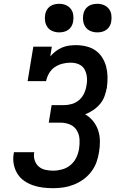

<svg xmlns="http://www.w3.org/2000/svg" viewBox="-20 -980 640 1008"><path d="M259 8Q231 8 203.5 4.5Q176 1 151 -8Q126 -17 105 -32Q84 -47 70.5 -69.5Q57 -92 52 -119Q47 -146 52 -173Q52 -175 52.5 -177Q53 -179 53 -181H160Q160 -180 159.5 -179Q159 -178 159 -177Q156 -157 162.5 -137.5Q169 -118 183.5 -105.5Q198 -93 218 -88.5Q238 -84 259 -84Q282 -84 306 -90.5Q330 -97 349.5 -113Q369 -129 380 -151.5Q391 -174 395 -198Q399 -223 397.5 -248.5Q396 -274 383.5 -295Q371 -316 348 -326Q325 -336 299 -336H236L251 -428H315Q336 -428 357 -434Q378 -440 395 -454.5Q412 -469 421.5 -489.5Q431 -510 434 -531Q437 -545 437 -560Q437 -575 434 -589Q431 -603 424 -615.5Q417 -628 405.5 -636Q394 -644 380 -647.5Q366 -651 351 -651Q329 -651 307.5 -645.5Q286 -640 267.5 -627.5Q249 -615 237.5 -595Q226 -575 222 -554H125L155 -735H252L244 -684Q257 -699 272.5 -711Q288 -723 306 -730.5Q324 -738 342.5 -740.5Q361 -743 379 -743Q406 -743 433 -736.5Q460 -730 481.5 -715Q503 -700 517 -677.5Q531 -655 537.5 -629.5Q544 -604 544.5 -576Q545 -548 541 -520Q537 -498 529 -475.5Q521 -453 505.5 -434.5Q490 -416 469.5 -402Q449 -388 427 -380Q451 -366 468.5 -344.5Q486 -323 495 -296.5Q504 -270 504.5 -240.5Q505 -211 500 -182Q496 -155 486.5 -128.5Q477 -102 459 -78.5Q441 -55 417.5 -38Q394 -21 367 -10.5Q340 0 313 4Q286 8 259 8ZM491 -810Q473 -810 456.5 -816.5Q440 -823 430 -836.5Q420 -850 417 -867.5Q414 -885 417 -903Q419 -916 425.5 -927.5Q432 -939 442.5 -946.5Q453 -954 465.5 -957Q478 -960 491 -960Q509 -960 525 -953.5Q541 -947 551.5 -933.5Q562 -920 564.5 -902.5Q567 -885 564 -867Q562 -854 555.5 -842.5Q549 -831 538.5 -823.5Q528 -816 515.5 -813Q503 -810 491 -810ZM291 -810Q273 -810 256.5 -816.5Q240 -823 230 -836.5Q220 -850 217 -867.5Q214 -885 217 -903Q219 -916 225.5 -927.5Q232 -939 242.5 -946.5Q253 -954 265.5 -957Q278 -960 291 -960Q309 -960 325 -953.5Q341 -947 351.5 -933.5Q362 -920 364.5 -902.5Q367 -885 364 -867Q362 -854 355.5 -842.5Q349 -831 338.5 -823.5Q328 -816 315.5 -813Q303 -810 291 -810Z"/></svg>

Font: Iosevka Etoile SmBdObl
Style: Regular
Weight: 600
Italic angle: -9°
Designer: Belleve Invis
Foundry: Belleve Invis
Version: Version 15.5.2; ttfautohint (v1.8.4)